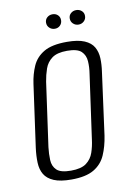

<svg xmlns="http://www.w3.org/2000/svg" viewBox="-74 -663 497 718"><g transform="rotate(-10 174.0 -303.5)"><path d="M139 7Q97 7 72.5 -3.5Q48 -14 37 -32.5Q26 -51 25 -77Q24 -103 28 -133L61 -370Q66 -406 79.5 -436.5Q93 -467 123.5 -485Q154 -503 211 -503Q253 -503 277.5 -492.5Q302 -482 312.5 -463.5Q323 -445 324 -421Q325 -397 321 -370L289 -133Q283 -93 269 -61Q255 -29 224.5 -11Q194 7 139 7ZM143 -26Q182 -26 201.5 -40.5Q221 -55 229 -78.5Q237 -102 240 -127L274 -370Q278 -395 276.5 -418Q275 -441 260 -455.5Q245 -470 206 -470Q168 -470 148.5 -455.5Q129 -441 121 -418Q113 -395 109 -370L75 -127Q72 -102 73 -78.5Q74 -55 89 -40.5Q104 -26 143 -26ZM176 -559Q164 -559 155.5 -567Q147 -575 147 -587Q147 -599 155.5 -606.5Q164 -614 176 -614Q188 -614 196 -606.5Q204 -599 204 -587Q204 -575 196 -567Q188 -559 176 -559ZM266 -559Q254 -559 245.5 -567Q237 -575 237 -587Q237 -599 245.5 -606.5Q254 -614 266 -614Q278 -614 286.5 -606.5Q295 -599 295 -587Q295 -575 286.5 -567Q278 -559 266 -559Z"/></g></svg>

Font: Alumni Sans Light
Style: Italic
Weight: 300
Italic angle: -8°
Version: Version 1.016